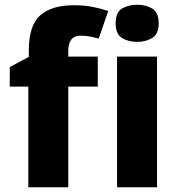

<svg xmlns="http://www.w3.org/2000/svg" viewBox="-20 -787 753 807"><path d="M391 -423H267V0H99V-423H21V-505L101 -548V-574Q101 -680 149 -722.5Q197 -765 291 -765Q334 -765 369.5 -758Q405 -751 435 -741L395 -625Q380 -629 361 -633Q342 -637 319 -637Q292 -637 279.5 -620.5Q267 -604 267 -574V-549H391ZM557 -767Q593 -767 620 -751Q647 -735 647 -689Q647 -644 620 -627.5Q593 -611 557 -611Q519 -611 492.5 -627.5Q466 -644 466 -689Q466 -735 492.5 -751Q519 -767 557 -767ZM640 -549V0H472V-549Z"/></svg>

Font: Noto Sans ExtraBold
Style: Regular
Weight: 800
Designer: Monotype Design Team
Foundry: Monotype Imaging Inc.
Version: Version 2.007